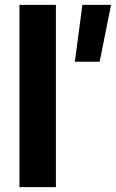

<svg xmlns="http://www.w3.org/2000/svg" viewBox="-20 -770 477 790"><path d="M60 0V-750H210V0ZM288 -516 319 -750H437L390 -516Z"/></svg>

Font: Teachers
Style: Bold
Weight: 700
Designer: Alfredo Marco Pradil, Chank Diesel
Version: Version 1.001